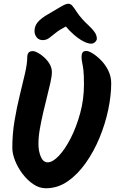

<svg xmlns="http://www.w3.org/2000/svg" viewBox="-20 -1021 618 1029"><path d="M258 -635Q258 -613 250.5 -579.5Q243 -546 232.5 -504.5Q222 -463 211.5 -418Q201 -373 193.5 -330Q186 -287 186 -249Q186 -212 198.5 -181.5Q211 -151 236 -151Q262 -151 295 -185.5Q328 -220 358.5 -279.5Q389 -339 409.5 -413.5Q430 -488 430 -569Q430 -619 427 -644.5Q424 -670 420.5 -685.5Q417 -701 417 -717Q417 -731 422.5 -739.5Q428 -748 443 -748Q455 -748 477 -734.5Q499 -721 522 -697.5Q545 -674 560.5 -642.5Q576 -611 576 -574Q576 -509 560 -433Q544 -357 513.5 -283Q483 -209 439.5 -147.5Q396 -86 342.5 -49Q289 -12 226 -12Q191 -12 159 -33.5Q127 -55 101.5 -88.5Q76 -122 61 -159.5Q46 -197 46 -229Q46 -303 58 -374.5Q70 -446 86 -510.5Q102 -575 114 -627.5Q126 -680 126 -714Q126 -729 132.5 -738Q139 -747 156 -747Q167 -747 183.5 -738Q200 -729 217.5 -713Q235 -697 246.5 -677Q258 -657 258 -635ZM420 -920Q436 -902 454.5 -885Q473 -868 486 -850.5Q499 -833 499 -813Q499 -805 490 -796Q481 -787 469 -787Q450 -787 425 -800.5Q400 -814 375.5 -835.5Q351 -857 333 -879Q298 -861 278 -844.5Q258 -828 243 -817Q228 -806 209 -806Q189 -806 177 -820.5Q165 -835 165 -855Q165 -882 183 -903Q201 -924 238 -945Q273 -965 302.5 -983Q332 -1001 346 -1001Q359 -1001 369 -988.5Q379 -976 391 -957.5Q403 -939 420 -920Z"/></svg>

Font: Kalam Variable Light
Style: Regular
Weight: 300
Designer: Lipi Raval, Jonny Pinhorn
Foundry: Indian Type Foundry
Version: Version 3.000